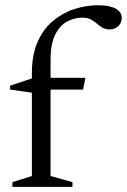

<svg xmlns="http://www.w3.org/2000/svg" viewBox="-20 -730 496 750"><path d="M124 -380 104.5 -368 19.5 -380V-395.5L111.5 -426H135H313.5L304.5 -380ZM177.5 -42.5 263 -18.5V0H28.5V-18.5L104.5 -42.5V-444.5Q104.5 -516 127 -566.5Q149.5 -617 187.2 -648.5Q225 -680 271 -694.8Q317 -709.5 363.5 -709.5Q388.5 -709.5 406 -705.5Q423.5 -701.5 434.5 -694.8Q445.5 -688 450.5 -679.2Q455.5 -670.5 455.5 -660.5Q455.5 -640.5 441.8 -627.8Q428 -615 408.5 -615Q391.5 -615 380 -622Q368.5 -629 358.2 -638Q348 -647 335 -654Q322 -661 302 -661Q270.5 -661 242 -645.8Q213.5 -630.5 195.5 -594.5Q177.5 -558.5 177.5 -496.5Z"/></svg>

Font: Newsreader 16pt
Style: Regular
Weight: 400
Designer: Hugues Gentile
Foundry: Production Type
Version: Version 1.003